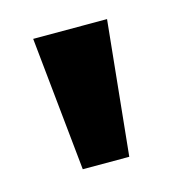

<svg xmlns="http://www.w3.org/2000/svg" viewBox="-53 -747 310 339"><g transform="rotate(-15 102.5 -577.5)"><path d="M60 -455 35 -700H170L145 -455Z"/></g></svg>

Font: Scada
Style: Bold
Weight: 700
Designer: Jovanny Lemonad
Foundry: Jovanny Lemonad
Version: Version 4.100;PS 004.100;hotconv 1.0.88;makeotf.lib2.5.64775